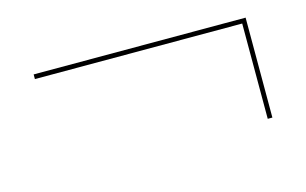

<svg xmlns="http://www.w3.org/2000/svg" viewBox="-43 -397 636 399"><g transform="rotate(-15 275.0 -197.5)"><path d="M503 -305V-90H493V-295H47V-305Z"/></g></svg>

Font: Ysabeau Hairline
Style: Regular
Weight: 100
Designer: Christian Thalmann (Catharsis Fonts)
Version: Version 0.003